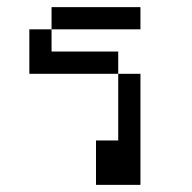

<svg xmlns="http://www.w3.org/2000/svg" viewBox="-20 -520 540 540"><path d="M375 -437.5V-500H125V-437.5H62.5Q62.5 -437.5 62.5 -312.5H312.5V-125H250Q250 -125 250 0H375V-312.5H312.5V-375H125V-437.5Z"/></svg>

Font: Unifont
Style: Regular
Weight: 500
Version: Version 15.1.04